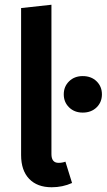

<svg xmlns="http://www.w3.org/2000/svg" viewBox="-20 -775 450 810"><path d="M198 15Q137 15 103 -20.5Q69 -56 69 -121V-741L197 -755V-125Q197 -88 227 -88Q243 -88 256 -93L284 -3Q244 15 198 15ZM329 -454Q365 -454 387.5 -432Q410 -410 410 -377Q410 -344 387.5 -322Q365 -300 329 -300Q294 -300 271.5 -322Q249 -344 249 -377Q249 -410 271.5 -432Q294 -454 329 -454Z"/></svg>

Font: FiraGO Medium
Style: Regular
Weight: 500
Designer: bBox Type
Foundry: bBox Type GmbH
Version: Version 1.001;PS 001.001;hotconv 1.0.88;makeotf.lib2.5.64775